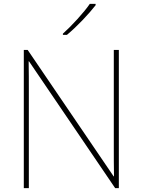

<svg xmlns="http://www.w3.org/2000/svg" viewBox="-20 -972 738 992"><path d="M474 -945V-952H444C415 -909 350 -838 305 -798V-792H326C379 -836 439 -900 474 -945ZM594 0V-714H568V-211C568 -165 568 -111 569 -61H567L123 -714H103V0H129V-502C129 -555 129 -597 128 -655H130L575 0Z"/></svg>

Font: Noto Sans Telugu Thin
Style: Regular
Weight: 100
Designer: Jelle Bosma - Monotype Design Team
Foundry: Monotype Imaging Inc.
Version: Version 2.005